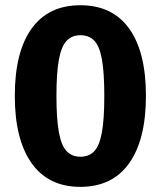

<svg xmlns="http://www.w3.org/2000/svg" viewBox="-20 -710 625 747"><path d="M292.7 -689.6Q417.5 -689.6 482.7 -598.5Q547.8 -507.5 547.8 -337.1Q547.8 -167.4 482.7 -75.2Q417.5 17 292.7 17Q168.2 17 102.9 -75.2Q37.6 -167.4 37.6 -337.1Q37.6 -507.8 102.9 -598.7Q168.2 -689.6 292.7 -689.6ZM292.7 -573Q260 -573 239.3 -551.3Q218.6 -529.6 209.1 -478Q199.6 -426.4 199.6 -337.1Q199.6 -247.5 209.1 -195.5Q218.6 -143.6 239.3 -121.9Q260 -100.2 292.7 -100.2Q326 -100.2 346.4 -121.3Q366.8 -142.4 376.3 -194Q385.8 -245.6 385.8 -337.1Q385.8 -428.9 376.3 -480.2Q366.8 -531.5 346.4 -552.2Q326 -573 292.7 -573Z"/></svg>

Font: Fira Sans Variable
Style: Regular
Weight: 400
Designer: Carrois Corporate & Edenspiekermann AG
Foundry: Carrois Corporate GbR & Edenspiekermann AG
Version: Version 4.202